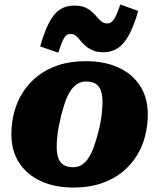

<svg xmlns="http://www.w3.org/2000/svg" viewBox="-20 -826 713 860"><path d="M419 -229Q426 -255 430.5 -280Q435 -305 437 -328Q439 -351 439 -371Q439 -400 432 -420Q425 -440 409 -450.5Q393 -461 365 -461Q342 -461 324.5 -449Q307 -437 293.5 -415.5Q280 -394 271 -366.5Q262 -339 254 -309Q248 -283 243 -258Q238 -233 236 -210Q234 -187 234 -167Q234 -139 241 -118.5Q248 -98 264.5 -87.5Q281 -77 308 -77Q331 -77 348.5 -89Q366 -101 379 -122.5Q392 -144 401.5 -171.5Q411 -199 419 -229ZM31 -225Q31 -275 43.5 -323Q56 -371 82 -412Q108 -453 147.5 -484.5Q187 -516 241 -534Q295 -552 364 -552Q448 -552 510.5 -523.5Q573 -495 607.5 -441.5Q642 -388 642 -313Q642 -263 629.5 -215Q617 -167 591 -126Q565 -85 525.5 -53.5Q486 -22 432 -4Q378 14 309 14Q226 14 163.5 -14.5Q101 -43 66 -96.5Q31 -150 31 -225ZM444 -592Q415 -592 395.5 -600.5Q376 -609 362.5 -621Q349 -633 339 -645.5Q329 -658 319.5 -666Q310 -674 296 -674Q277 -674 266 -654Q255 -634 241 -590L160 -618Q179 -685 200 -725Q221 -765 248 -783Q275 -801 313 -801Q342 -801 360.5 -793Q379 -785 392 -773Q405 -761 415 -749Q425 -737 435.5 -729Q446 -721 460 -721Q473 -721 482.5 -730Q492 -739 500.5 -758Q509 -777 519 -806L599 -777Q580 -710 557.5 -669Q535 -628 507 -610Q479 -592 444 -592Z"/></svg>

Font: Roboto Serif 20pt ExtraBold
Style: Italic
Weight: 800
Italic angle: -10°
Version: Version 1.007